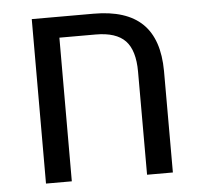

<svg xmlns="http://www.w3.org/2000/svg" viewBox="-46 -622 698 669"><g transform="rotate(-5 303.5 -287.5)"><path d="M88.4 0 88.9 -575.2H305.2Q419.4 -575.2 475.6 -520.8Q531.7 -466.3 532.2 -355V0H441.9V-360.4Q441.9 -435.1 409.7 -468.8Q377.4 -502.4 306.2 -502.4H179.2L178.7 0Z"/></g></svg>

Font: Heebo
Style: Regular
Weight: 400
Designer: Oded Ezer
Foundry: Ezer Type House
Version: Version 3.100